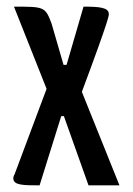

<svg xmlns="http://www.w3.org/2000/svg" viewBox="-20 -557 399 577"><path d="M164 -208H172L246 0H339L226 -281C312 -511 307 -511 307 -515C307 -535 277 -537 231 -537L180 -362H171L135 -486C116 -537 113 -537 22 -537L120 -290L23 -31V-32C20 -26 20 -23 20 -21C20 0 51 0 99 0Z"/></svg>

Font: Economica
Style: Bold
Weight: 700
Designer: Vicente Lamonaca
Foundry: Vicente Lamonaca
Version: Version 1.100